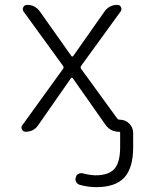

<svg xmlns="http://www.w3.org/2000/svg" viewBox="-20 -565 602 792"><path d="M280.3 -242.2Q279.3 -244.1 276.4 -244.1Q273.4 -244.1 272.5 -242.2L137.7 -48.8Q119.1 -21.5 85.9 -21.5Q75.2 -21.5 71.3 -30.3Q68.4 -35.2 68.4 -39.1Q68.4 -43.9 72.3 -48.8L240.2 -281.2Q244.1 -287.1 240.2 -293L77.1 -517.6Q71.3 -526.4 76.2 -535.6Q81.1 -544.9 91.8 -544.9Q125 -544.9 144.5 -517.6L274.4 -334Q275.4 -332 278.3 -332Q281.2 -332 282.2 -334L411.1 -517.6Q430.7 -544.9 463.9 -544.9Q474.6 -544.9 479 -535.6Q483.4 -526.4 477.5 -517.6L314.5 -293Q310.5 -287.1 314.5 -281.2L462.9 -77.1Q466.8 -71.3 473.6 -71.3Q497.1 -71.3 513.2 -55.2Q529.3 -39.1 529.3 -15.6V42Q529.3 127.9 492.7 167.5Q456.1 207 377 207Q343.8 207 308.6 197.3Q298.8 194.3 293.9 185.1Q289.1 175.8 293 166Q294.9 156.2 304.2 151.9Q313.5 147.5 323.2 150.4Q348.6 157.2 373 158.2Q428.7 158.2 452.1 131.3Q475.6 104.5 475.6 42V-16.6Q475.6 -21.5 470.7 -21.5Q434.6 -21.5 414.1 -51.8Z"/></svg>

Font: irohamaru Light
Style: Regular
Weight: 200
Designer: [Source Han Sans]
Ryoko NISHIZUKA  (kana & ideographs); Paul D. Hunt (Latin, Greek & Cyrillic); Wenlong ZHANG  (bopomofo
Version: Version 1.01